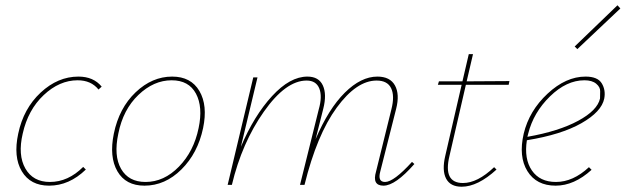

<svg xmlns="http://www.w3.org/2000/svg" viewBox="-20 -700 2369 727"><path d="M353 -361Q325 -396 274 -396Q205 -396 145.5 -340Q86 -284 66 -194Q47 -113 76 -62Q105 -11 169 -11Q238 -11 295 -68L305 -58Q242 3 166 3Q95 3 62.5 -51.5Q30 -106 49 -194Q69 -289 134 -349.5Q199 -410 277 -410Q334 -410 365 -372Z M527 3Q456 3 424.5 -51.5Q393 -106 411 -194Q431 -291 493.5 -350.5Q556 -410 632 -410Q703 -410 735 -355.5Q767 -301 749 -215Q729 -120 667 -58.5Q605 3 527 3ZM531 -11Q601 -11 657.5 -69Q714 -127 732 -215Q749 -295 722 -345.5Q695 -396 630 -396Q562 -396 504 -340.5Q446 -285 428 -194Q410 -110 438.5 -60.5Q467 -11 531 -11Z M1540 -87 1549 -79Q1477 3 1432 3Q1388 3 1404 -51L1462 -286Q1475 -337 1461 -366Q1447 -395 1406 -395Q1330 -395 1255 -292.5Q1180 -190 1133 0H1116L1187 -286Q1201 -335 1189 -365Q1177 -395 1141 -395Q1062 -395 979 -277Q896 -159 858 0H842L939 -407H955L892 -144Q942 -262 1010 -336Q1078 -410 1144 -410Q1187 -410 1202.5 -376.5Q1218 -343 1204 -288L1175 -173Q1224 -288 1285.5 -349Q1347 -410 1409 -410Q1457 -410 1475.5 -376.5Q1494 -343 1480 -288L1420 -51Q1409 -11 1438 -11Q1471 -11 1540 -87Z M1744 -379 1682 -110Q1657 -7 1733 -7Q1788 -7 1851 -67L1860 -58Q1789 7 1728 7Q1685 7 1669 -24Q1653 -55 1666 -110L1728 -379H1638L1642 -392H1731L1755 -495H1771L1747 -392L1909 -393L1906 -379Z M2329 -668 2166 -514 2156 -524 2318 -680ZM2197 -410Q2243 -410 2258.5 -384.5Q2274 -359 2268 -327Q2258 -277 2181.5 -233.5Q2105 -190 1975 -169Q1964 -98 1994 -54.5Q2024 -11 2085 -11Q2150 -11 2210 -67L2220 -57Q2154 3 2084 3Q2011 3 1977 -52Q1943 -107 1963 -194Q1984 -281 2053.5 -345.5Q2123 -410 2197 -410ZM2252 -327Q2252 -339 2252.5 -354.5Q2253 -370 2237.5 -383Q2222 -396 2193 -396Q2125 -396 2062.5 -335Q2000 -274 1980 -194L1977 -182Q2096 -203 2169 -242.5Q2242 -282 2252 -327Z"/></svg>

Font: EauTest Thin
Style: Italic
Weight: 250
Italic angle: -12°
Designer: Christian Thalmann (Catharsis Fonts)
Version: Version 0.001;PS 000.001;hotconv 1.0.88;makeotf.lib2.5.64775